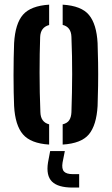

<svg xmlns="http://www.w3.org/2000/svg" viewBox="-20 -628 491 844"><path d="M42 -162Q41 -186.5 40.2 -222Q39.5 -257.5 39.5 -297Q39.5 -336.5 40.2 -373.5Q41 -410.5 42 -438.5Q47 -524.5 81.2 -563.5Q115.5 -602.5 196 -607.5V-518Q158 -508 156.5 -465Q154 -394.5 154 -307.8Q154 -221 157.5 -135.5Q158.5 -91 196 -81.5V7.5Q115 2.5 80.8 -37.5Q46.5 -77.5 42 -162ZM255.5 7.5V-81.5Q276 -86.5 284.5 -99.8Q293 -113 294 -134.5Q297 -224 297.2 -301.2Q297.5 -378.5 294 -466Q292.5 -509.5 255.5 -518.5V-607.5Q338 -602.5 371.2 -562.2Q404.5 -522 409 -438.5Q410.5 -403 411.2 -352.2Q412 -301.5 411.2 -250.5Q410.5 -199.5 409 -162Q404 -77.5 370.8 -37.5Q337.5 2.5 255.5 7.5ZM328 196.5H299.5Q235 196.5 208.5 170.2Q182 144 191 86.5L200.5 36H265L255 86.5Q250.5 114 261.2 125.8Q272 137.5 300 137.5H328Z"/></svg>

Font: Big Shoulders Stencil Text
Style: Bold
Weight: 700
Designer: Patric King
Foundry: XO Type Co
Version: Version 1.000